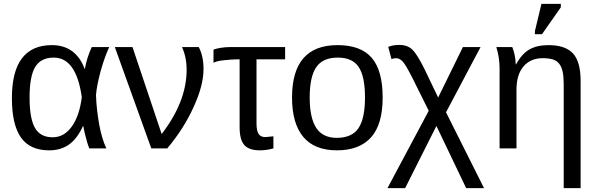

<svg xmlns="http://www.w3.org/2000/svg" viewBox="-20 -773 3109 1000"><path d="M412 -116Q381 -49 338.5 -19.5Q296 10 236 10Q136 10 89 -57Q42 -124 42 -262Q42 -401 94.5 -469.5Q147 -538 250 -538Q313 -538 356 -506Q399 -474 421 -414H422Q432 -472 458 -528H549Q525 -477 504 -402Q484 -327 480 -279Q481 -240 485.5 -201Q490 -162 496.5 -125.5Q503 -89 512.5 -57Q522 -25 534 0H445Q439 -15 434 -32Q429 -49 425 -65Q421 -81 418 -94.5Q415 -108 414 -116ZM134 -265Q134 -156 162 -107Q190 -58 254 -58Q314 -58 354 -114Q394 -170 406 -267Q377 -473 260 -473Q193 -473 163.5 -424.5Q134 -376 134 -265Z M1040 -413Q1040 -328 989 -217Q939 -105 851 0H768L578 -528H670L822 -75Q952 -244 952 -409Q952 -475 928 -528H1015Q1040 -482 1040 -413Z M1215 -464Q1199 -464 1181.5 -462.5Q1164 -461 1144 -459Q1124 -457 1111.5 -453.5Q1099 -450 1092 -446V-514Q1104 -520 1130 -524Q1156 -528 1182 -528H1465V-464H1316V-130Q1316 -93 1326.5 -76Q1337 -59 1362 -59L1404 -63V0Q1368 10 1334 10Q1277 10 1252.5 -17.5Q1228 -45 1228 -111V-464Z M1973 -265Q1973 -125 1912.5 -57.5Q1852 10 1735 10Q1618 10 1559.5 -60Q1501 -130 1501 -265Q1501 -538 1738 -538Q1859 -538 1916 -472Q1973 -406 1973 -265ZM1881 -265Q1881 -374 1848.5 -423.5Q1816 -473 1739 -473Q1661 -473 1627 -423Q1593 -373 1593 -265Q1593 -159 1627 -107Q1661 -55 1734 -55Q1813 -55 1847 -105.5Q1881 -156 1881 -265Z M2253 -117 2090 207H1998L2213 -196L2130 -363Q2093 -436 2078 -452Q2061 -470 2043 -470Q2031 -470 2019 -465L2002 -529Q2026 -539 2060 -539Q2103 -539 2128 -514Q2154 -489 2193 -409L2262 -265L2391 -528H2483L2303 -188L2501 207H2408Z M2916 207V-335Q2916 -374 2910.5 -399.5Q2905 -425 2892.5 -441Q2880 -457 2859 -463.5Q2838 -470 2807 -470Q2743 -470 2706.5 -427Q2670 -384 2670 -306V0H2582V-416Q2582 -474 2565 -528H2648Q2656 -509 2661 -483.5Q2666 -458 2666 -438H2668Q2698 -493 2737.5 -515.5Q2777 -538 2837 -538Q2924 -538 2964 -495Q3004 -452 3004 -352V207ZM2766 -595V-611L2800 -753H2901V-735L2803 -595Z"/></svg>

Font: Libra Sans
Style: Regular
Weight: 400
Foundry: Context Ltd
Version: Version 1.000; ttfautohint (v1.3)